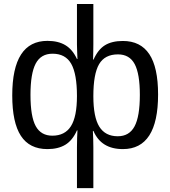

<svg xmlns="http://www.w3.org/2000/svg" viewBox="-20 -745 863 972"><path d="M780.3 -266.6Q780.3 9.8 602.1 9.8Q492.2 9.8 453.1 -82H450.2Q451.2 -61 451.9 -40Q452.6 -19 452.6 1V207.5H369.6V1Q369.6 -25.9 370.4 -47.1Q371.1 -68.4 372.1 -85H369.6Q347.2 -34.2 310.8 -12.2Q274.4 9.8 220.2 9.8Q129.4 9.8 85.7 -57.4Q42 -124.5 42 -261.7Q42 -538.1 220.2 -538.1Q274.9 -538.1 311.3 -516.1Q347.7 -494.1 369.6 -446.3H372.1Q371.6 -464.8 370.6 -483.4Q369.6 -502 369.6 -520V-724.6H452.6V-519.5Q452.6 -500.5 452.1 -481.4Q451.7 -462.4 451.2 -443.4H453.6Q476.1 -494.1 511.2 -515.9Q546.4 -537.6 602.1 -537.6Q691.4 -537.6 735.8 -470.9Q780.3 -404.3 780.3 -266.6ZM134.3 -264.6Q134.3 -154.8 160.9 -106.4Q187.5 -58.1 245.1 -58.1Q308.6 -58.1 339.1 -106.2Q369.6 -154.3 369.6 -258.8Q369.6 -370.6 340.6 -421.9Q311.5 -473.1 246.1 -473.1Q187 -473.1 160.6 -422.9Q134.3 -372.6 134.3 -264.6ZM688 -264.6Q688 -371.1 661.9 -420.4Q635.7 -469.7 577.1 -469.7Q510.7 -469.7 481.7 -420.2Q452.6 -370.6 452.6 -258.3Q452.6 -151.9 482.9 -103.5Q513.2 -55.2 576.2 -55.2Q634.3 -55.2 661.1 -105.2Q688 -155.3 688 -264.6Z"/></svg>

Font: Arimo Nerd Font
Style: Regular
Weight: 400
Designer: Steve Matteson
Foundry: Monotype Imaging Inc.
Version: Version 1.33;Nerd Fonts 3.2.1